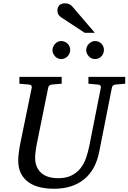

<svg xmlns="http://www.w3.org/2000/svg" viewBox="-20 -1143 789 1179"><path d="M690.9 -624Q682.1 -623 675.3 -618.4Q668.5 -613.8 667 -604L589.8 -213.9Q579.6 -159.7 557.1 -116.9Q534.7 -74.2 499.8 -44.7Q464.8 -15.1 417.7 0.5Q370.6 16.1 311 16.1Q264.6 16.1 224.9 6.6Q185.1 -2.9 155.3 -23.9Q125.5 -44.9 108.6 -78.1Q91.8 -111.3 91.8 -159.2Q91.8 -174.3 95 -201.7Q98.1 -229 105 -264.2L174.8 -604Q176.3 -612.3 172.4 -617.7Q168.5 -623 154.8 -624L99.1 -628.9V-670.9H358.9V-628.9L299.8 -624Q291 -623 284.2 -618.4Q277.3 -613.8 275.9 -604L207 -264.2Q201.2 -234.9 198.5 -211.7Q195.8 -188.5 195.8 -174.8Q195.8 -143.1 205.8 -119.6Q215.8 -96.2 234.1 -80.3Q252.4 -64.5 278.6 -56.6Q304.7 -48.8 336.9 -48.8Q385.7 -48.8 418.7 -65.2Q451.7 -81.5 473.6 -108.9Q495.6 -136.2 508.3 -172.6Q521 -209 528.8 -249L599.1 -604Q600.6 -612.3 596.7 -617.7Q592.8 -623 579.1 -624L522.9 -628.9V-670.9H749V-628.9ZM411.1 -836.4Q411.1 -825.2 406.7 -814.9Q402.3 -804.7 394.8 -796.9Q387.2 -789.1 377.2 -784.7Q367.2 -780.3 356 -780.3Q345.2 -780.3 335.4 -784.7Q325.7 -789.1 318.4 -796.9Q311 -804.7 306.6 -814.5Q302.2 -824.2 302.2 -835.4Q302.2 -846.2 306.6 -856.2Q311 -866.2 318.4 -874Q325.7 -881.8 335.4 -886.5Q345.2 -891.1 356 -891.1Q367.2 -891.1 377.2 -886.7Q387.2 -882.3 394.8 -875Q402.3 -867.7 406.7 -857.7Q411.1 -847.7 411.1 -836.4ZM618.2 -836.4Q618.2 -825.2 614 -814.9Q609.9 -804.7 602.5 -796.9Q595.2 -789.1 585.2 -784.7Q575.2 -780.3 564 -780.3Q552.7 -780.3 542.7 -784.7Q532.7 -789.1 525.4 -796.9Q518.1 -804.7 513.7 -814.9Q509.3 -825.2 509.3 -836.4Q509.3 -846.7 513.9 -856.7Q518.6 -866.7 526.1 -874.3Q533.7 -881.8 543.7 -886.5Q553.7 -891.1 564 -891.1Q575.2 -891.1 585.2 -886.7Q595.2 -882.3 602.5 -875Q609.9 -867.7 614 -857.7Q618.2 -847.7 618.2 -836.4ZM500.5 -941.4 355.5 -1036.6Q345.2 -1043.5 338.9 -1053.5Q332.5 -1063.5 332.5 -1078.6Q332.5 -1085.9 334.7 -1093.8Q336.9 -1101.6 342 -1107.9Q347.2 -1114.3 355.7 -1118.4Q364.3 -1122.6 377.4 -1122.6Q388.2 -1122.6 395.8 -1120.6Q403.3 -1118.7 409.2 -1115.5Q415 -1112.3 419.7 -1107.7Q424.3 -1103 428.7 -1097.7L562.5 -941.4Z"/></svg>

Font: Charis SIL Viet
Style: Italic
Weight: 400
Italic angle: -11°
Foundry: SIL International
Version: Version 5.000